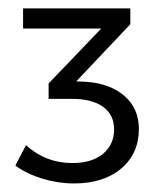

<svg xmlns="http://www.w3.org/2000/svg" viewBox="-20 -718 388 451"><path d="M16.1 -329.1 41 -377Q87.4 -335 149.9 -335Q195.8 -335 221.9 -356.7Q248 -378.4 248 -414.1Q248 -448.7 221.9 -467.3Q195.8 -485.8 148.9 -485.8H94.2V-522L217.8 -650.9H34.2V-698.2H286.1V-661.1L159.2 -526.9L182.1 -525.9Q238.3 -522 272.2 -492.7Q306.2 -463.4 306.2 -415Q306.2 -357.4 264.9 -322.3Q223.6 -287.1 153.8 -287.1Q116.7 -287.1 79.6 -298.3Q42.5 -309.6 16.1 -329.1Z"/></svg>

Font: Montserrat Light
Style: Regular
Weight: 300
Designer: Julieta Ulanovsky
Foundry: Julieta Ulanovsky
Version: Version 1.000;PS 002.000;hotconv 1.0.70;makeotf.lib2.5.58329